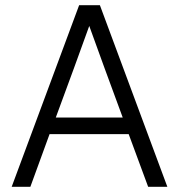

<svg xmlns="http://www.w3.org/2000/svg" viewBox="-20 -720 690 740"><path d="M476 -203H171L97 0H25L285 -700H365L625 0H551ZM195 -267H453L382 -460L324 -620L266 -460Z"/></svg>

Font: PT Root UI Web
Style: Regular
Weight: 400
Designer: Vitaly Kuzmin
Foundry: ParaType Ltd.
Version: Version 1.000W